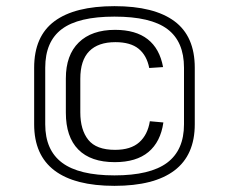

<svg xmlns="http://www.w3.org/2000/svg" viewBox="-20 -842 745 624"><path d="M353 -315Q275 -315 234.5 -356Q194 -397 194 -476V-587Q194 -663 236 -704Q278 -745 354 -745Q421 -745 460 -714.5Q499 -684 510 -624L465 -621Q457 -662 430.5 -683.5Q404 -705 355 -705Q299 -705 270 -675.5Q241 -646 241 -586V-477Q241 -420 267 -387.5Q293 -355 354 -355Q405 -355 432.5 -379.5Q460 -404 467 -448L511 -444Q502 -381 462.5 -348Q423 -315 353 -315ZM352 -238Q223 -238 157 -288Q91 -338 91 -438V-622Q91 -724 157 -773Q223 -822 352 -822Q481 -822 547 -773Q613 -724 613 -622V-438Q613 -338 547 -288Q481 -238 352 -238ZM352 -272Q468 -272 523 -313Q578 -354 578 -438V-622Q578 -707 524 -747.5Q470 -788 352 -788Q235 -788 181 -747.5Q127 -707 127 -622V-438Q127 -354 182 -313Q237 -272 352 -272Z"/></svg>

Font: Pathway Extreme 28pt ExtraLight
Style: Regular
Weight: 250
Designer: Eduardo Rodriguez Tunni
Foundry: Eduardo Rodriguez Tunni
Version: Version 1.001;gftools[0.9.26]